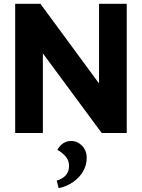

<svg xmlns="http://www.w3.org/2000/svg" viewBox="-20 -701 748 1012"><path d="M516 0 143 -505 206 -522V0H60V-681H193L558 -185L502 -175V-681H648V0ZM289 291 279 251Q314 240 329 220Q344 200 344 174Q344 143 324 121.5Q304 100 282 89Q295 66 313.5 54Q332 42 354 42Q388 42 412.5 67Q437 92 437 132Q437 170 417.5 203Q398 236 364.5 259Q331 282 289 291Z"/></svg>

Font: Gabarito
Style: Bold
Weight: 700
Designer: Leandro Assis / Alvaro Franca / Felipe Casaprima
Foundry: Naipe Foundry
Version: Version 1.000